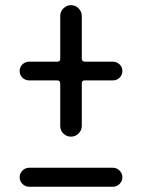

<svg xmlns="http://www.w3.org/2000/svg" viewBox="-20 -670 540 730"><path d="M90.8 40Q76.2 40 65.4 29.3Q54.7 18.6 54.7 3.9Q54.7 -10.7 65.4 -21.5Q76.2 -32.2 90.8 -32.2H409.2Q423.8 -32.2 434.6 -21.5Q445.3 -10.7 445.3 3.9Q445.3 18.6 434.6 29.3Q423.8 40 409.2 40ZM90.8 -364.3Q76.2 -364.3 65.4 -374.5Q54.7 -384.8 54.7 -399.9Q54.7 -415 65.4 -425.3Q76.2 -435.5 90.8 -435.5H198.2Q209 -435.5 209 -447.3V-609.4Q209 -626 221.2 -638.2Q233.4 -650.4 250 -650.4Q266.6 -650.4 278.8 -638.2Q291 -626 291 -609.4V-447.3Q291 -436.5 301.8 -435.5H409.2Q423.8 -435.5 434.6 -425.3Q445.3 -415 445.3 -399.9Q445.3 -384.8 434.6 -374.5Q423.8 -364.3 409.2 -364.3H301.8Q291 -364.3 291 -352.5V-191.4Q291 -174.8 278.8 -162.6Q266.6 -150.4 250 -150.4Q233.4 -150.4 221.2 -162.1Q209 -173.8 209 -191.4V-352.5Q209 -363.3 198.2 -364.3Z"/></svg>

Font: Rounded-X Mgen+ 2m regular
Style: Regular
Weight: 400
Designer: [Source Han Sans]
Ryoko NISHIZUKA  (kana & ideographs); Paul D. Hunt (Latin, Greek & Cyrillic); Wenlong ZHANG  (bopomofo
Version: Version 1.059.20150602